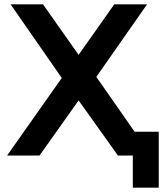

<svg xmlns="http://www.w3.org/2000/svg" viewBox="-20 -720 765 889"><path d="M13 0 266 -359 29 -700H179L344 -466L509 -700H661L426 -364L680 0H526L344 -255L163 0ZM595 149V0H527V-110H715V149Z"/></svg>

Font: Montserrat SemiBold
Style: Regular
Weight: 600
Designer: Julieta Ulanovsky
Foundry: Julieta Ulanovsky
Version: Version 9.000; ttfautohint (v1.8.4.7-5d5b)